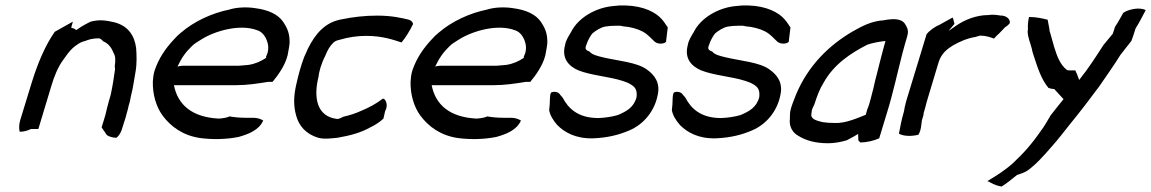

<svg xmlns="http://www.w3.org/2000/svg" viewBox="-20 -509 4203 701"><path d="M54 -71C49 -54 49 -38 52 -28C67 -28 81 -32 93 -38H120L168 -197C177 -228 192 -266 212 -292C221 -305 233 -322 245 -333C255 -342 275 -357 290 -359C304 -365 320 -369 339 -369C349 -369 352 -362 357 -358C377 -350 388 -333 395 -315C402 -304 402 -287 399 -268L400 -256C396 -226 391 -194 384 -162L377 -138C372 -121 369 -106 365 -90C360 -74 356 -59 351 -44L370 -16C377 -11 390 -6 405 -6C412 -11 420 -22 424 -34L438 -78L447 -111C449 -120 451 -129 454 -138C457 -153 460 -168 464 -184C467 -203 472 -227 475 -248C480 -276 479 -308 477 -334C471 -378 449 -415 396 -428C366 -435 342 -438 311 -430C298 -424 288 -418 276 -411L258 -399C251 -407 242 -406 240 -408L246 -430L180 -393C145 -343 118 -279 96 -208Z M545 -253C540 -238 539 -224 538 -211C537 -164 550 -120 573 -88C603 -47 648 -14 711 -5C757 1 806 0 851 -9C887 -19 926 -34 941 -69C933 -74 920 -79 905 -79H876C855 -79 835 -81 818 -84C808 -79 793 -77 779 -76C680 -81 629 -127 615 -198H842C883 -198 921 -204 958 -210H975C995 -234 1021 -270 1030 -307L1035 -334C1037 -345 1038 -355 1037 -365C1036 -392 1026 -411 1014 -429C995 -457 959 -473 913 -479C883 -484 845 -483 817 -474C754 -461 690 -432 641 -390C632 -383 623 -374 615 -365C585 -333 560 -297 545 -253ZM628 -266C643 -298 658 -319 681 -341C691 -351 703 -357 715 -365C766 -397 856 -422 918 -399C938 -393 949 -376 955 -359C960 -346 961 -331 957 -316L951 -301L952 -298C932 -285 913 -276 887 -272L864 -270C857 -269 849 -269 842 -269H648C641 -269 635 -268 628 -266Z M1091 -302C1078 -268 1070 -237 1062 -202C1051 -155 1052 -121 1061 -88C1071 -49 1098 -19 1142 -6C1163 0 1191 -4 1212 -6C1260 -14 1300 -26 1328 -42C1351 -53 1366 -63 1380 -76L1386 -103C1399 -125 1388 -149 1378 -149C1353 -130 1329 -117 1298 -104C1278 -95 1257 -88 1234 -83C1228 -80 1216 -73 1209 -75C1139 -84 1123 -149 1143 -229C1144 -240 1147 -251 1150 -262C1155 -277 1160 -291 1167 -304C1176 -326 1184 -341 1198 -354C1205 -360 1212 -362 1221 -364C1251 -373 1284 -378 1316 -378C1379 -378 1417 -363 1446 -354C1461 -372 1476 -396 1488 -421C1488 -427 1482 -434 1473 -437C1448 -443 1412 -452 1357 -452C1312 -452 1268 -447 1225 -438C1167 -427 1132 -387 1104 -331C1100 -322 1096 -312 1091 -302Z M1486 -253C1481 -238 1480 -224 1479 -211C1478 -164 1491 -120 1514 -88C1544 -47 1589 -14 1652 -5C1698 1 1747 0 1792 -9C1828 -19 1867 -34 1882 -69C1874 -74 1861 -79 1846 -79H1817C1796 -79 1776 -81 1759 -84C1749 -79 1734 -77 1720 -76C1621 -81 1570 -127 1556 -198H1783C1824 -198 1862 -204 1899 -210H1916C1936 -234 1962 -270 1971 -307L1976 -334C1978 -345 1979 -355 1978 -365C1977 -392 1967 -411 1955 -429C1936 -457 1900 -473 1854 -479C1824 -484 1786 -483 1758 -474C1695 -461 1631 -432 1582 -390C1573 -383 1564 -374 1556 -365C1526 -333 1501 -297 1486 -253ZM1569 -266C1584 -298 1599 -319 1622 -341C1632 -351 1644 -357 1656 -365C1707 -397 1797 -422 1859 -399C1879 -393 1890 -376 1896 -359C1901 -346 1902 -331 1898 -316L1892 -301L1893 -298C1873 -285 1854 -276 1828 -272L1805 -270C1798 -269 1790 -269 1783 -269H1589C1582 -269 1576 -268 1569 -266Z M2043 -344C2030 -295 2057 -267 2092 -252C2137 -234 2206 -229 2252 -214C2262 -210 2272 -208 2279 -203C2300 -192 2307 -180 2304 -154C2294 -116 2266 -102 2236 -89C2216 -83 2190 -79 2165 -78C2090 -78 2055 -113 2034 -153C2031 -156 2029 -159 2026 -162C2019 -175 2001 -176 1992 -171C1989 -165 1988 -159 1988 -152L1987 -127L1985 -107C1988 -89 1999 -70 2015 -52C2041 -26 2082 -2 2146 -4C2199 -6 2241 -17 2278 -33C2332 -56 2370 -105 2381 -161C2392 -207 2369 -236 2342 -255C2306 -282 2234 -287 2180 -300C2160 -305 2142 -309 2132 -321C2118 -326 2114 -331 2122 -348L2124 -354C2128 -364 2136 -379 2143 -387C2152 -395 2174 -410 2190 -412C2201 -414 2213 -415 2227 -415H2244C2247 -415 2250 -414 2254 -413C2281 -411 2307 -404 2326 -394C2345 -384 2357 -369 2370 -357C2387 -343 2414 -352 2412 -359L2418 -409C2413 -415 2407 -427 2397 -438C2375 -464 2330 -487 2265 -489H2242C2235 -488 2227 -488 2220 -487C2157 -482 2091 -445 2065 -392C2056 -377 2046 -362 2043 -344Z M2491 -344C2478 -295 2505 -267 2540 -252C2585 -234 2654 -229 2700 -214C2710 -210 2720 -208 2727 -203C2748 -192 2755 -180 2752 -154C2742 -116 2714 -102 2684 -89C2664 -83 2638 -79 2613 -78C2538 -78 2503 -113 2482 -153C2479 -156 2477 -159 2474 -162C2467 -175 2449 -176 2440 -171C2437 -165 2436 -159 2436 -152L2435 -127L2433 -107C2436 -89 2447 -70 2463 -52C2489 -26 2530 -2 2594 -4C2647 -6 2689 -17 2726 -33C2780 -56 2818 -105 2829 -161C2840 -207 2817 -236 2790 -255C2754 -282 2682 -287 2628 -300C2608 -305 2590 -309 2580 -321C2566 -326 2562 -331 2570 -348L2572 -354C2576 -364 2584 -379 2591 -387C2600 -395 2622 -410 2638 -412C2649 -414 2661 -415 2675 -415H2692C2695 -415 2698 -414 2702 -413C2729 -411 2755 -404 2774 -394C2793 -384 2805 -369 2818 -357C2835 -343 2862 -352 2860 -359L2866 -409C2861 -415 2855 -427 2845 -438C2823 -464 2778 -487 2713 -489H2690C2683 -488 2675 -488 2668 -487C2605 -482 2539 -445 2513 -392C2504 -377 2494 -362 2491 -344Z M2865 -101C2864 -92 2864 -85 2864 -77C2860 -47 2874 -24 2895 -13C2922 4 2957 14 3004 14C3024 14 3050 10 3072 3C3082 -2 3091 -7 3098 -11L3113 -20L3114 4C3116 6 3119 8 3120 11C3145 11 3170 5 3190 -4L3218 -96C3241 -170 3256 -242 3275 -315L3284 -348C3296 -390 3301 -395 3284 -422C3269 -445 3230 -438 3227 -438C3221 -438 3213 -436 3207 -435C3161 -432 3128 -414 3091 -393C3008 -344 2931 -271 2886 -163C2878 -142 2868 -119 2865 -101ZM2944 -106C2946 -115 2953 -125 2955 -133C2963 -158 2974 -187 2987 -207C3024 -274 3086 -315 3147 -346C3164 -352 3191 -357 3209 -359C3210 -359 3211 -358 3213 -359L3208 -342C3198 -304 3189 -270 3180 -233C3175 -217 3170 -188 3165 -172C3161 -157 3158 -143 3153 -127L3146 -108L3141 -90C3113 -79 3067 -58 3028 -60C3012 -60 2996 -61 2984 -63C2968 -67 2942 -72 2942 -89C2943 -95 2943 -101 2944 -106Z M3292 -151C3289 -142 3287 -134 3285 -125C3282 -116 3282 -106 3279 -97C3271 -70 3267 -46 3262 -21C3279 -11 3309 -11 3333 -17C3344 -35 3343 -53 3346 -70L3352 -90V-95L3358 -116C3361 -130 3366 -145 3370 -159C3383 -200 3394 -241 3407 -282C3417 -314 3438 -330 3459 -343C3484 -357 3510 -369 3541 -374L3558 -379C3579 -379 3597 -373 3609 -368C3615 -375 3622 -382 3630 -389L3650 -410C3656 -413 3661 -418 3666 -423C3670 -432 3663 -448 3640 -452H3635C3621 -454 3605 -457 3588 -454C3545 -454 3503 -437 3472 -416C3468 -414 3466 -411 3462 -409L3443 -396L3465 -422C3462 -429 3462 -438 3458 -445L3411 -419C3394 -412 3374 -398 3363 -384Z M3737 -447C3734 -435 3732 -418 3733 -400L3732 -396C3732 -372 3742 -353 3747 -332C3748 -325 3751 -314 3753 -309C3767 -266 3781 -220 3808 -188C3814 -186 3821 -184 3829 -184L3863 -147C3848 -128 3832 -109 3816 -88C3805 -70 3793 -47 3780 -31C3750 13 3717 51 3679 86C3649 113 3619 132 3585 152C3594 155 3610 168 3637 172C3654 162 3675 144 3693 130C3705 126 3717 122 3728 116C3761 94 3793 57 3820 26C3840 4 3867 -31 3886 -55C3922 -99 3959 -147 3993 -193C4020 -233 4045 -267 4071 -309L4111 -360C4113 -367 4116 -373 4118 -380L4126 -405C4141 -429 4152 -451 4163 -472C4141 -484 4099 -475 4081 -462C4072 -446 4063 -429 4051 -411L4043 -386C4032 -372 4020 -359 4009 -345C3980 -300 3953 -258 3920 -217C3916 -230 3911 -241 3906 -252H3883C3880 -252 3878 -253 3876 -253C3850 -273 3839 -305 3829 -337C3824 -355 3819 -373 3814 -390C3813 -393 3811 -397 3812 -400L3805 -437C3786 -442 3762 -447 3737 -447Z"/></svg>

Font: SolarCharger
Style: 552
Weight: 400
Designer: Mew Too
Foundry: Cannot Into Space Fonts/KineticPlasma Fonts
Version: Version 1.100